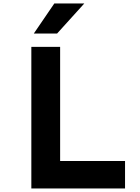

<svg xmlns="http://www.w3.org/2000/svg" viewBox="-20 -1065 790 1085"><path d="M157.1 -800H319.8V-155.3H686.6V0H157.1ZM286.9 -1045.3H456.3L302.6 -875.5H171.1Z"/></svg>

Font: Martian Mono Custom sWd Rg
Style: Regular
Weight: 400
Width: 6
Monospace: yes
Designer: Alex Havermale
Foundry: Evil Martians
Version: Version 1.000